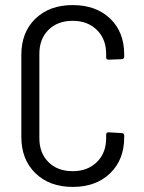

<svg xmlns="http://www.w3.org/2000/svg" viewBox="-20 -728 566 756"><path d="M64 -189V-512Q64 -601 119.5 -654.5Q175 -708 266 -708Q358 -708 413.5 -655Q469 -602 469 -514V-505Q469 -495 459 -495L408 -493Q398 -493 398 -502V-516Q398 -574 361.5 -610Q325 -646 266 -646Q207 -646 171 -610.5Q135 -575 135 -516V-184Q135 -125 171 -89.5Q207 -54 266 -54Q325 -54 361.5 -90Q398 -126 398 -184V-198Q398 -207 408 -207L459 -204Q469 -204 469 -194V-187Q469 -99 413.5 -45.5Q358 8 266 8Q175 8 119.5 -46Q64 -100 64 -189Z"/></svg>

Font: Barlow Semi Condensed
Style: Regular
Weight: 400
Width: 4
Designer: Jeremy Tribby
Foundry: Tribby Type
Version: Version 1.408;December 10, 2018;FontCreator 11.5.0.2430 64-b